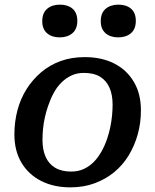

<svg xmlns="http://www.w3.org/2000/svg" viewBox="-20 -794 668 827"><path d="M237 -633Q271 -633 292 -651Q313 -669 313 -704Q313 -739 292.5 -756.5Q272 -774 238 -774Q204 -774 183 -756Q162 -738 162 -703Q162 -669 182.5 -651Q203 -633 237 -633ZM489 -633Q523 -633 544 -651Q565 -669 565 -704Q565 -739 544.5 -756.5Q524 -774 490 -774Q456 -774 435 -756Q414 -738 414 -703Q414 -669 434.5 -651Q455 -633 489 -633ZM442 -198Q450 -222 455 -246Q460 -270 462.5 -295Q465 -320 465 -343Q465 -386 451.5 -416.5Q438 -447 411 -463.5Q384 -480 341 -480Q311 -480 287 -468.5Q263 -457 244 -438Q225 -419 211 -393Q197 -367 187 -337Q179 -314 173.5 -289.5Q168 -265 165.5 -240Q163 -215 163 -192Q163 -149 176.5 -118.5Q190 -88 217.5 -71.5Q245 -55 287 -55Q317 -55 341.5 -66.5Q366 -78 384.5 -97Q403 -116 417.5 -142Q432 -168 442 -198ZM42 -215Q42 -269 55 -318.5Q68 -368 94 -409.5Q120 -451 157 -482.5Q194 -514 241 -531Q288 -548 345 -548Q418 -548 472 -520.5Q526 -493 556.5 -441.5Q587 -390 587 -319Q587 -265 573.5 -216Q560 -167 534.5 -125Q509 -83 472 -52.5Q435 -22 387.5 -4.5Q340 13 283 13Q211 13 156.5 -15Q102 -43 72 -94Q42 -145 42 -215Z"/></svg>

Font: Roboto Serif Medium
Style: Italic
Weight: 500
Italic angle: -10°
Designer: Greg Gazdowicz
Foundry: Commercial Type
Version: Version 1.008